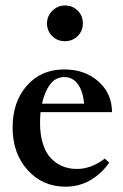

<svg xmlns="http://www.w3.org/2000/svg" viewBox="-20 -683 458 714"><path d="M221.2 -529.8Q193.4 -529.8 174.1 -548.8Q154.8 -567.9 154.8 -596.2Q154.8 -623 174.6 -642.8Q194.3 -662.6 221.2 -662.6Q249.5 -662.6 268.8 -643.6Q288.1 -624.5 288.1 -596.2Q288.1 -567.9 268.8 -548.8Q249.5 -529.8 221.2 -529.8ZM223.6 11.2Q138.2 11.2 82.5 -50.8Q26.9 -112.8 26.9 -208.5Q26.9 -304.7 80.1 -364.7Q133.3 -424.8 218.8 -424.8Q295.9 -424.8 346.2 -379.9Q396.5 -335 396.5 -266.1H130.9Q128.9 -248 128.9 -226.1Q128.9 -181.2 139.9 -147.2Q150.9 -113.3 170.4 -93.5Q189.9 -73.7 213.9 -64.2Q237.8 -54.7 266.1 -54.7Q319.3 -54.7 369.6 -93.3L386.2 -78.1Q357.4 -37.1 315.9 -12.9Q274.4 11.2 223.6 11.2ZM219.7 -396.5Q187 -396.5 166.3 -368.9Q145.5 -341.3 136.2 -297.4H293Q288.1 -345.7 268.8 -371.1Q249.5 -396.5 219.7 -396.5Z"/></svg>

Font: Elstob 18pt SemiBold
Style: Regular
Weight: 600
Designer: Peter S. Baker
Version: Version 1.015